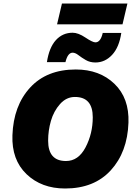

<svg xmlns="http://www.w3.org/2000/svg" viewBox="-20 -1067 768 1097"><path d="M708 -1047 680 -928H306L334 -1047ZM673 -879Q661 -797 620.5 -753.5Q580 -710 525 -710Q494 -710 470 -724Q446 -738 428 -752Q410 -766 395 -766Q367 -766 354 -712H248Q261 -796 299.5 -838Q338 -880 395 -880Q427 -880 468 -852.5Q509 -825 525 -825Q555 -825 567 -879ZM352 10Q217 10 131.5 -72Q46 -154 51 -294Q57 -463 152 -566.5Q247 -670 413 -670Q549 -670 634 -588Q719 -506 714 -366Q708 -198 613 -94Q518 10 352 10ZM357 -147Q428 -147 469 -225.5Q510 -304 510 -397Q510 -513 408 -513Q359 -513 323 -472.5Q287 -432 271 -376.5Q255 -321 255 -263Q255 -147 357 -147Z"/></svg>

Font: Elaine Sans ExtraBold
Style: Italic
Weight: 800
Italic angle: -13°
Designer: Wei Huang
Foundry: Wei Huang
Version: Version 2.001;December 24, 2019;FontCreator 12.0.0.2547 64-b